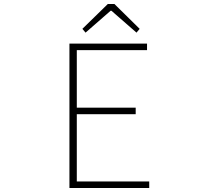

<svg xmlns="http://www.w3.org/2000/svg" viewBox="-20 -945 1040 965"><path d="M329 0H730V-33H366V-371H662V-404H366V-693H719V-726H329ZM410 -781 536 -891H540L666 -781L682 -800L555 -925H522L394 -800Z"/></svg>

Font: Harano Aji Gothic TW ExtraLight
Style: Regular
Weight: 250
Foundry: Masamichi Hosoda
Version: HaranoAjiGothicTW-ExtraLight version 20230610;ttx 4.39.4